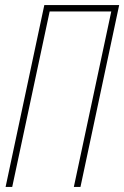

<svg xmlns="http://www.w3.org/2000/svg" viewBox="-20 -734 488 754"><path d="M2 0 154 -714H448L296 0H270L417 -689H175L28 0Z"/></svg>

Font: Noto Sans Display Condensed Thin
Style: Italic
Weight: 250
Width: 3
Italic angle: -12°
Designer: Monotype Design Team
Foundry: Monotype Imaging Inc.
Version: Version 1.900